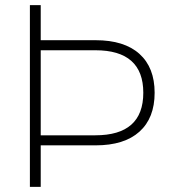

<svg xmlns="http://www.w3.org/2000/svg" viewBox="-20 -725 656 745"><path d="M96 0V-705H138V-569H351Q462 -569 521 -516Q580 -463 580 -365Q580 -267 521 -214Q462 -161 351 -161H138V0ZM138 -200H350Q536 -200 536 -365Q536 -530 350 -530H138Z"/></svg>

Font: Nunito Sans ExtraLight
Style: Regular
Weight: 200
Designer: Vernon Adams
Foundry: Vernon Adams
Version: Version 3.006; ttfautohint (v1.8.3)